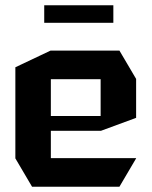

<svg xmlns="http://www.w3.org/2000/svg" viewBox="-20 -705 574 725"><path d="M101 0 38 -107V-108H494V-107L431 0ZM38 -108V-451L171 -514H172V-108ZM172 -211V-267H360V-211ZM172 -406V-514H431L494 -407V-406ZM360 -211V-406H494V-260L361 -211ZM147 -619V-685H408V-619Z"/></svg>

Font: Foldit SemiBold
Style: Regular
Weight: 600
Version: Version 1.003